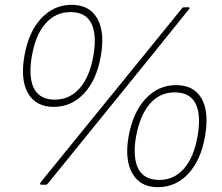

<svg xmlns="http://www.w3.org/2000/svg" viewBox="-20 -764 920 794"><path d="M202 -322Q129 -322 96 -378Q75 -415 75 -469Q75 -499 81 -533Q98 -632 150.5 -688Q203 -744 276 -744Q350 -744 382 -688Q403 -651 403 -597Q403 -567 397 -533Q380 -434 328 -378Q276 -322 202 -322ZM168 0H151Q146 0 146 -4Q146 -7 148 -10Q734 -732 735.5 -733Q737 -734 758 -734Q764 -734 764 -729Q763 -726 178 -5Q174 0 168 0ZM207 -352Q268 -352 309.5 -399Q351 -446 366 -533Q372 -566 372 -594Q372 -714 271 -714Q210 -714 168.5 -667Q127 -620 112 -533Q106 -500 106 -472Q106 -352 207 -352ZM633 10Q560 10 528 -46Q506 -83 506 -139Q506 -167 512 -201Q530 -300 582.5 -356Q635 -412 708 -412Q782 -412 814 -356Q834 -320 834 -267Q834 -237 828 -201Q811 -102 759 -46Q707 10 633 10ZM639 -20Q700 -20 741 -67Q782 -114 797 -201Q803 -235 803 -263Q803 -382 702 -382Q641 -382 600 -335Q559 -288 543 -201Q537 -168 537 -141Q537 -20 639 -20Z"/></svg>

Font: YamahaIndonesia935. App Thin
Style: Italic
Weight: 100
Italic angle: -10°
Designer: Dalton Maag Ltd
Foundry: Dalton Maag Ltd
Version: Version 1.002; January 01, 2024; Regular/Italic